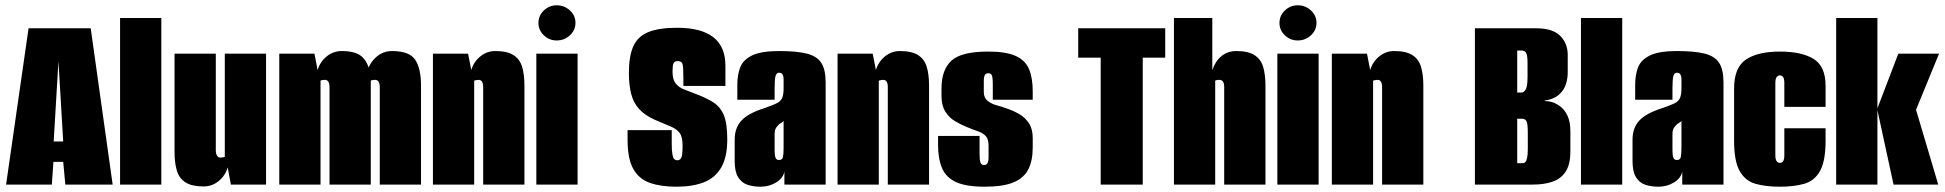

<svg xmlns="http://www.w3.org/2000/svg" viewBox="-20 -698 7354 726"><path d="M3 0 88 -591H323L406 0H227L219 -86H182L176 0ZM183 -163H219L201 -466Z M434 0V-630H590V0Z M750 7Q706 7 682 -8Q658 -23 649 -52Q640 -81 640 -124V-495H796V-130Q796 -121 798 -115Q800 -109 804 -105.5Q808 -102 813 -102Q816 -102 819 -102.5Q822 -103 825 -103.5Q828 -104 830 -105V-495H986V0H853L841 -65Q832 -34 807 -13.5Q782 7 750 7Z M1036 0V-495H1169L1181 -433Q1190 -464 1215 -484.5Q1240 -505 1272 -505Q1328 -505 1351.5 -481Q1375 -457 1381 -411L1367 -412Q1370 -450 1397.5 -477.5Q1425 -505 1462 -505Q1528 -505 1550 -472Q1572 -439 1572 -374V0H1416V-368Q1416 -382 1411.5 -389Q1407 -396 1399 -396Q1395 -396 1390 -395.5Q1385 -395 1382 -393V0H1226V-368Q1226 -382 1221.5 -389Q1217 -396 1209 -396Q1205 -396 1200 -395.5Q1195 -395 1192 -393V0Z M1617 0V-495H1750L1762 -433Q1771 -464 1796 -484.5Q1821 -505 1853 -505Q1897 -505 1921 -490Q1945 -475 1954 -446Q1963 -417 1963 -374V0H1807V-368Q1807 -375 1806 -380Q1805 -385 1803 -388.5Q1801 -392 1798 -394Q1795 -396 1790 -396Q1788 -396 1784.5 -395.5Q1781 -395 1778 -394.5Q1775 -394 1773 -393V0Z M2008 0V-495H2164V0ZM2085 -545Q2057 -545 2036.5 -564.5Q2016 -584 2016 -611Q2016 -639 2036.5 -658.5Q2057 -678 2085 -678Q2114 -678 2135 -658.5Q2156 -639 2156 -612Q2156 -584 2135 -564.5Q2114 -545 2085 -545Z M2538 8Q2479 8 2437.5 -6.5Q2396 -21 2374.5 -59.5Q2353 -98 2353 -169V-206Q2395 -206 2436.5 -206Q2478 -206 2520 -206V-155Q2520 -128 2522.5 -114.5Q2525 -101 2529.5 -96.5Q2534 -92 2541 -92Q2552 -92 2556.5 -102.5Q2561 -113 2561 -147Q2561 -179 2551 -194Q2541 -209 2517.5 -219Q2494 -229 2454 -246Q2417 -263 2396 -286.5Q2375 -310 2366.5 -343.5Q2358 -377 2358 -422Q2358 -485 2374.5 -522.5Q2391 -560 2431 -576.5Q2471 -593 2541 -593Q2631 -593 2677 -557.5Q2723 -522 2723 -449V-373Q2683 -373 2643.5 -373Q2604 -373 2564 -373V-399Q2564 -440 2561.5 -453.5Q2559 -467 2543 -467Q2530 -467 2526.5 -458Q2523 -449 2523 -427Q2523 -398 2534.5 -383Q2546 -368 2565 -360.5Q2584 -353 2605 -345Q2649 -329 2676.5 -311.5Q2704 -294 2717 -262.5Q2730 -231 2730 -171Q2730 -104 2707 -64.5Q2684 -25 2641 -8.5Q2598 8 2538 8Z M2856 8Q2828 8 2806 0.5Q2784 -7 2771 -28Q2758 -49 2758 -89V-170Q2758 -214 2783.5 -242Q2809 -270 2873 -290Q2902 -300 2917 -307.5Q2932 -315 2937.5 -327.5Q2943 -340 2943 -365V-397Q2943 -405 2941.5 -410.5Q2940 -416 2936.5 -419.5Q2933 -423 2926 -423Q2916 -423 2912.5 -410.5Q2909 -398 2909 -363V-321H2768V-378Q2768 -415 2779 -443.5Q2790 -472 2824 -488.5Q2858 -505 2926 -505Q2994 -505 3032 -495Q3070 -485 3086 -459.5Q3102 -434 3102 -386V0H2946V-49Q2941 -24 2914.5 -8Q2888 8 2856 8ZM2926 -93Q2938 -93 2940.5 -104Q2943 -115 2943 -140V-241Q2941 -237 2934 -233.5Q2927 -230 2922 -224Q2915 -217 2912 -210Q2909 -203 2909 -190V-129Q2909 -120 2910 -111.5Q2911 -103 2914.5 -98Q2918 -93 2926 -93Z M3147 0V-495H3280L3292 -433Q3301 -464 3326 -484.5Q3351 -505 3383 -505Q3427 -505 3451 -490Q3475 -475 3484 -446Q3493 -417 3493 -374V0H3337V-368Q3337 -375 3336 -380Q3335 -385 3333 -388.5Q3331 -392 3328 -394Q3325 -396 3320 -396Q3318 -396 3314.5 -395.5Q3311 -395 3308 -394.5Q3305 -394 3303 -393V0Z M3703 8Q3633 8 3595 -9.5Q3557 -27 3542 -62.5Q3527 -98 3527 -150V-184H3684V-115Q3684 -95 3687 -84.5Q3690 -74 3701 -74Q3711 -74 3714.5 -82Q3718 -90 3718 -101V-147Q3718 -172 3707.5 -183.5Q3697 -195 3678 -201.5Q3659 -208 3635 -218Q3613 -227 3591 -240Q3569 -253 3554.5 -276Q3540 -299 3540 -335V-363Q3540 -434 3577.5 -468.5Q3615 -503 3716 -503Q3784 -503 3820.5 -486.5Q3857 -470 3871 -436.5Q3885 -403 3885 -353V-321H3734V-382Q3734 -402 3731 -411.5Q3728 -421 3717 -421Q3707 -421 3703.5 -413.5Q3700 -406 3700 -395V-350Q3700 -328 3714.5 -316.5Q3729 -305 3750 -299.5Q3771 -294 3789 -287Q3813 -279 3835 -266Q3857 -253 3871 -231.5Q3885 -210 3885 -176V-140Q3885 -91 3868.5 -58Q3852 -25 3812.5 -8.5Q3773 8 3703 8Z M4142 0V-480H4057V-591H4386V-480H4301V0Z M4419 0V-630H4564V-433Q4576 -468 4599.5 -486.5Q4623 -505 4655 -505Q4699 -505 4723 -490Q4747 -475 4756 -446Q4765 -417 4765 -374V0H4609V-368Q4609 -375 4608 -380Q4607 -385 4605 -388.5Q4603 -392 4599.5 -394Q4596 -396 4590 -396Q4586 -396 4583 -395.5Q4580 -395 4578.5 -394.5Q4577 -394 4575 -393V0Z M4810 0V-495H4966V0ZM4887 -545Q4859 -545 4838.5 -564.5Q4818 -584 4818 -611Q4818 -639 4838.5 -658.5Q4859 -678 4887 -678Q4916 -678 4937 -658.5Q4958 -639 4958 -612Q4958 -584 4937 -564.5Q4916 -545 4887 -545Z M5016 0V-495H5149L5161 -433Q5170 -464 5195 -484.5Q5220 -505 5252 -505Q5296 -505 5320 -490Q5344 -475 5353 -446Q5362 -417 5362 -374V0H5206V-368Q5206 -375 5205 -380Q5204 -385 5202 -388.5Q5200 -392 5197 -394Q5194 -396 5189 -396Q5187 -396 5183.5 -395.5Q5180 -395 5177 -394.5Q5174 -394 5172 -393V0Z M5557 0V-591H5789Q5851 -591 5879.5 -562.5Q5908 -534 5908 -490V-426Q5908 -401 5901 -379.5Q5894 -358 5878 -343Q5868 -333 5853 -326.5Q5838 -320 5821 -318V-316Q5835 -316 5848.5 -312Q5862 -308 5878 -297Q5896 -284 5907 -260.5Q5918 -237 5918 -202V-125Q5918 -78 5901 -50.5Q5884 -23 5852 -11.5Q5820 0 5775 0ZM5717 -81H5737Q5744 -81 5748 -85.5Q5752 -90 5754.5 -101.5Q5757 -113 5757 -134V-197Q5757 -230 5752 -239.5Q5747 -249 5736 -249H5717ZM5717 -348H5733Q5742 -348 5749 -359.5Q5756 -371 5756 -408V-461Q5756 -487 5751 -497Q5746 -507 5735 -507H5717Z M5958 0V-630H6114V0Z M6251 8Q6223 8 6201 0.5Q6179 -7 6166 -28Q6153 -49 6153 -89V-170Q6153 -214 6178.5 -242Q6204 -270 6268 -290Q6297 -300 6312 -307.5Q6327 -315 6332.5 -327.5Q6338 -340 6338 -365V-397Q6338 -405 6336.5 -410.5Q6335 -416 6331.5 -419.5Q6328 -423 6321 -423Q6311 -423 6307.5 -410.5Q6304 -398 6304 -363V-321H6163V-378Q6163 -415 6174 -443.5Q6185 -472 6219 -488.5Q6253 -505 6321 -505Q6389 -505 6427 -495Q6465 -485 6481 -459.5Q6497 -434 6497 -386V0H6341V-49Q6336 -24 6309.5 -8Q6283 8 6251 8ZM6321 -93Q6333 -93 6335.5 -104Q6338 -115 6338 -140V-241Q6336 -237 6329 -233.5Q6322 -230 6317 -224Q6310 -217 6307 -210Q6304 -203 6304 -190V-129Q6304 -120 6305 -111.5Q6306 -103 6309.5 -98Q6313 -93 6321 -93Z M6710 8Q6657 8 6618 -3Q6579 -14 6558 -51.5Q6537 -89 6537 -166V-363Q6537 -443 6582 -473Q6627 -503 6710 -503Q6793 -503 6838 -475Q6883 -447 6883 -373V-294H6727V-383Q6727 -400 6722.5 -406.5Q6718 -413 6710 -413Q6703 -413 6698 -406.5Q6693 -400 6693 -383V-112Q6693 -95 6698 -88.5Q6703 -82 6710 -82Q6718 -82 6722.5 -88.5Q6727 -95 6727 -112V-213H6883V-167Q6883 -89 6862 -51.5Q6841 -14 6802 -3Q6763 8 6710 8Z M7140 0 7078 -286 7158 -495H7312L7225 -283L7309 0ZM6923 0V-630H7079V0Z"/></svg>

Font: Alumni Sans Thin Black
Style: Regular
Weight: 900
Version: Version 1.018